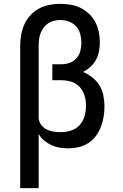

<svg xmlns="http://www.w3.org/2000/svg" viewBox="-20 -763 640 998"><path d="M85 215V-525Q85 -554 90 -582Q95 -610 106.5 -636Q118 -662 138 -683.5Q158 -705 183 -718.5Q208 -732 236 -737.5Q264 -743 293 -743Q320 -743 347 -738.5Q374 -734 398.5 -722Q423 -710 443 -691Q463 -672 475.5 -648Q488 -624 493.5 -597Q499 -570 499 -543Q499 -519 494.5 -496Q490 -473 479 -452.5Q468 -432 450.5 -416Q433 -400 412 -389Q438 -378 460.5 -360Q483 -342 497.5 -318Q512 -294 517.5 -265.5Q523 -237 523 -209Q523 -182 518.5 -155Q514 -128 504 -102.5Q494 -77 477.5 -55Q461 -33 438 -18.5Q415 -4 388.5 2Q362 8 334 8Q312 8 290 4.5Q268 1 247.5 -8.5Q227 -18 209.5 -32.5Q192 -47 181 -67V215ZM296 -76Q323 -76 349.5 -84.5Q376 -93 394 -113Q412 -133 419.5 -159.5Q427 -186 427 -213Q427 -231 424 -248Q421 -265 414 -281Q407 -297 395 -310Q383 -323 367.5 -331Q352 -339 334.5 -342.5Q317 -346 300 -346H252V-429H300Q322 -429 342.5 -436.5Q363 -444 377.5 -460.5Q392 -477 397.5 -498Q403 -519 403 -541Q403 -564 397 -586.5Q391 -609 375.5 -626Q360 -643 338 -651Q316 -659 293 -659Q277 -659 260.5 -655Q244 -651 230.5 -642Q217 -633 207 -619.5Q197 -606 191 -590.5Q185 -575 183 -558.5Q181 -542 181 -525V-150Q182 -131 193.5 -115Q205 -99 222 -90.5Q239 -82 258 -79Q277 -76 296 -76Z"/></svg>

Font: Iosevka Fixed Medium Extended
Style: Regular
Weight: 500
Width: 7
Monospace: yes
Designer: Belleve Invis
Foundry: Belleve Invis
Version: Version 24.1.1; ttfautohint (v1.8.4)